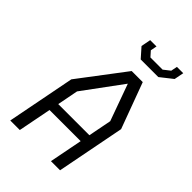

<svg xmlns="http://www.w3.org/2000/svg" viewBox="-270 -1051 1160 1160"><g transform="rotate(45 310.0 -470.5)"><path d="M48 0H129.5L171 -212.5H437L395.5 0H473.5L558.5 -436.5L450 -730H355.5L133 -436.5ZM183 -275 209 -409.5 393 -659.5 478 -424 449 -275ZM290.5 -879 344.5 -818H495L573 -879.5L585 -941H531L523 -900.5L481.5 -868H377.5L348.5 -900.5L356.5 -941H302.5Z"/></g></svg>

Font: Monaspace Krypton Light
Style: Italic
Weight: 300
Italic angle: -11°
Designer: Riley Cran & the Lettermatic Team
Foundry: Lettermatic
Version: Version 1.101 (Monaspace Krypton)